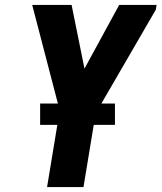

<svg xmlns="http://www.w3.org/2000/svg" viewBox="-20 -755 652 775"><path d="M170 0 221 -309 110 -735H269L321 -478L461 -735H612L609 -716L366 -297L317 0ZM142 -251V-337H444V-251Z"/></svg>

Font: Iosevka SS04 Hv Ex Obl
Style: Regular
Weight: 900
Width: 7
Italic angle: -9°
Monospace: yes
Designer: Belleve Invis
Foundry: Belleve Invis
Version: Version 19.0.0; ttfautohint (v1.8.4)